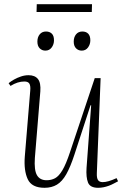

<svg xmlns="http://www.w3.org/2000/svg" viewBox="-20 -880 599 914"><path d="M21 -484Q32 -493 47 -501.5Q62 -510 80 -516Q98 -522 116 -522Q146 -522 160.5 -504Q175 -486 172 -445L146 -128Q142 -70 156 -46Q170 -22 202 -22Q224 -22 242 -31.5Q260 -41 277 -69.5Q294 -98 313 -155L431 -508H459L441 -56Q440 -33 446.5 -23Q453 -13 469 -13Q481 -13 497 -17.5Q513 -22 535 -32L542 -17Q532 -12 521 -6Q510 0 497.5 4.5Q485 9 472.5 11.5Q460 14 447 14Q409 14 399 -11Q389 -36 392 -81L414 -379H411L334 -143Q315 -85 295.5 -50.5Q276 -16 251 -1Q226 14 192 14Q131 14 112 -27Q93 -68 98 -134L124 -449Q126 -471 120 -481.5Q114 -492 96 -492Q80 -492 64 -487Q48 -482 30 -471ZM158 -682Q158 -703 169 -716.5Q180 -730 199 -730Q216 -730 226.5 -720Q237 -710 237 -688Q237 -669 226 -654Q215 -639 196 -639Q180 -639 169 -650Q158 -661 158 -682ZM331 -682Q331 -703 342 -716.5Q353 -730 372 -730Q390 -730 400 -719.5Q410 -709 410 -688Q410 -669 399 -654Q388 -639 369 -639Q353 -639 342 -650Q331 -661 331 -682ZM155 -860H418L417 -823H154Z"/></svg>

Font: Literata 60pt ExtraLight
Style: Italic
Weight: 250
Italic angle: -2°
Designer: Latin by Veronika Burian and Jose Scaglione. Greek by Irene Vlachou. Cyrillic by Vera Evstafieva
Foundry: TypeTogether
Version: Version 3.103;gftools[0.9.29]